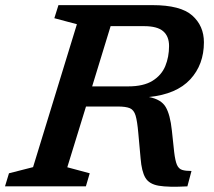

<svg xmlns="http://www.w3.org/2000/svg" viewBox="-42 -727 836 749"><path d="M220.5 -74.5 308 -51 293 0H-22.5L-7 -51L87 -75L258 -632.5L170 -656L186 -707H552.5Q662.5 -707 708 -666.5Q753.5 -626 753.5 -562Q753.5 -475 700 -417.2Q646.5 -359.5 539 -348.5Q586.5 -339.5 604.2 -309.8Q622 -280 628.5 -217.5L637.5 -133.5Q641.5 -100 648.2 -84.2Q655 -68.5 668.5 -64.2Q682 -60 705 -60L689 0Q614.5 4 577 -2.5Q539.5 -9 525 -33.8Q510.5 -58.5 506.5 -109L497.5 -208Q493.5 -254 487 -276Q480.5 -298 464.8 -304.8Q449 -311.5 417.5 -311.5H293.5ZM458 -390Q518 -390 553 -411.8Q588 -433.5 602.8 -469.2Q617.5 -505 617.5 -547.5Q617.5 -585.5 594.5 -605.2Q571.5 -625 520 -625H389.5L317.5 -390Z"/></svg>

Font: Newsreader Caption Medium
Style: Italic
Weight: 500
Italic angle: -17°
Designer: Hugues Gentile
Foundry: Production Type
Version: Version 1.001